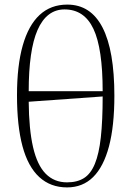

<svg xmlns="http://www.w3.org/2000/svg" viewBox="-20 -802 571 836"><path d="M272 14Q200 14 151 -31Q102 -76 78 -165Q54 -254 54 -387Q54 -516 79 -604Q104 -692 152.5 -737Q201 -782 273 -782Q375 -782 426.5 -682Q478 -582 478 -385Q478 -253 454.5 -164.5Q431 -76 385.5 -31Q340 14 272 14ZM272 -8Q316 -8 345.5 -26.5Q375 -45 393 -88.5Q411 -132 419 -204Q427 -276 427 -382L105 -359Q106 -239 124 -161Q142 -83 179 -45.5Q216 -8 272 -8ZM105 -405H427Q427 -591 387 -676Q347 -761 261 -761Q222 -761 192.5 -738.5Q163 -716 143.5 -671.5Q124 -627 114.5 -560Q105 -493 105 -405Z"/></svg>

Font: Literata 60pt ExtraLight
Style: Regular
Weight: 250
Designer: Latin by Veronika Burian and Jose Scaglione. Greek by Irene Vlachou. Cyrillic by Vera Evstafieva.
Foundry: TypeTogether
Version: Version 3.103;gftools[0.9.29]